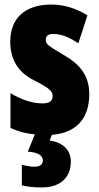

<svg xmlns="http://www.w3.org/2000/svg" viewBox="-20 -583 436 843"><path d="M291 126C291 76 256 42 198 34L208 9C312 1 372 -60 372 -170C372 -255 326 -304 259 -342C188 -384 181 -390 181 -408C181 -426 192 -434 215 -434C253 -434 291 -415 324 -393L364 -516C311 -547 262 -563 205 -563C90 -563 25 -503 25 -400C25 -322 60 -265 128 -231C205 -193 211 -179 211 -161C211 -138 196 -129 166 -129C116 -129 66 -150 26 -174V-21C61 -5 97 4 133 7L102 83C143 85 168 98 168 121C168 140 155 149 131 149C116 149 98 146 76 141V231C101 237 130 240 163 240C246 240 291 196 291 126Z"/></svg>

Font: Noto Sans Oriya ExtCond Blk
Style: Regular
Weight: 900
Width: 2
Designer: Amélie Bonet and Sol Matas
Foundry: Google LLC
Version: Version 2.006